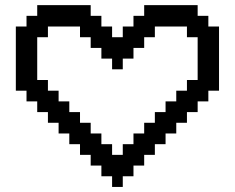

<svg xmlns="http://www.w3.org/2000/svg" viewBox="-20 -770 915 748"><path d="M375 -125H416.7V-83.3H375ZM333.3 -166.7H375V-125H333.3ZM291.7 -208.3H333.3V-166.7H291.7ZM250 -250H291.7V-208.3H250ZM208.3 -291.7H250V-250H208.3ZM166.7 -333.3H208.3V-291.7H166.7ZM125 -375H166.7V-333.3H125ZM125 -416.7H166.7V-375H125ZM125 -458.3H166.7V-416.7H125ZM83.3 -458.3H125V-416.7H83.3ZM83.3 -500H125V-458.3H83.3ZM83.3 -541.7H125V-500H83.3ZM83.3 -583.3H125V-541.7H83.3ZM41.7 -541.7H83.3V-500H41.7ZM41.7 -583.3H83.3V-541.7H41.7ZM41.7 -625H83.3V-583.3H41.7ZM83.3 -416.7H125V-375H83.3ZM41.7 -458.3H83.3V-416.7H41.7ZM41.7 -500H83.3V-458.3H41.7ZM458.3 -125H500V-83.3H458.3ZM500 -166.7H541.7V-125H500ZM541.7 -208.3H583.3V-166.7H541.7ZM583.3 -250H625V-208.3H583.3ZM625 -291.7H666.7V-250H625ZM666.7 -333.3H708.3V-291.7H666.7ZM708.3 -375H750V-333.3H708.3ZM750 -416.7H791.7V-375H750ZM791.7 -458.3H833.3V-416.7H791.7ZM750 -458.3H791.7V-416.7H750ZM708.3 -458.3H750V-416.7H708.3ZM791.7 -500H833.3V-458.3H791.7ZM791.7 -541.7H833.3V-500H791.7ZM791.7 -583.3H833.3V-541.7H791.7ZM791.7 -625H833.3V-583.3H791.7ZM791.7 -666.7H833.3V-625H791.7ZM750 -708.3H791.7V-666.7H750ZM83.3 -666.7H125V-625H83.3ZM83.3 -708.3H125V-666.7H83.3ZM41.7 -666.7H83.3V-625H41.7ZM125 -750H166.7V-708.3H125ZM166.7 -750H208.3V-708.3H166.7ZM208.3 -750H250V-708.3H208.3ZM250 -750H291.7V-708.3H250ZM291.7 -750H333.3V-708.3H291.7ZM333.3 -708.3H375V-666.7H333.3ZM375 -666.7H416.7V-625H375ZM708.3 -708.3H750V-666.7H708.3ZM458.3 -666.7H500V-625H458.3ZM500 -708.3H541.7V-666.7H500ZM541.7 -750H583.3V-708.3H541.7ZM583.3 -750H625V-708.3H583.3ZM625 -750H666.7V-708.3H625ZM666.7 -750H708.3V-708.3H666.7ZM708.3 -750H750V-708.3H708.3ZM416.7 -625H458.3V-583.3H416.7ZM416.7 -583.3H458.3V-541.7H416.7ZM416.7 -166.7H458.3V-125H416.7ZM416.7 -125H458.3V-83.3H416.7ZM375 -166.7H416.7V-125H375ZM375 -208.3H416.7V-166.7H375ZM375 -583.3H416.7V-541.7H375ZM375 -625H416.7V-583.3H375ZM333.3 -625H375V-583.3H333.3ZM333.3 -666.7H375V-625H333.3ZM291.7 -666.7H333.3V-625H291.7ZM291.7 -708.3H333.3V-666.7H291.7ZM250 -708.3H291.7V-666.7H250ZM125 -708.3H166.7V-666.7H125ZM83.3 -625H125V-583.3H83.3ZM166.7 -416.7H208.3V-375H166.7ZM208.3 -375H250V-333.3H208.3ZM166.7 -375H208.3V-333.3H166.7ZM208.3 -333.3H250V-291.7H208.3ZM250 -333.3H291.7V-291.7H250ZM250 -291.7H291.7V-250H250ZM291.7 -291.7H333.3V-250H291.7ZM333.3 -250H375V-208.3H333.3ZM291.7 -250H333.3V-208.3H291.7ZM333.3 -208.3H375V-166.7H333.3ZM458.3 -166.7H500V-125H458.3ZM458.3 -208.3H500V-166.7H458.3ZM458.3 -583.3H500V-541.7H458.3ZM458.3 -625H500V-583.3H458.3ZM500 -666.7H541.7V-625H500ZM541.7 -666.7H583.3V-625H541.7ZM541.7 -708.3H583.3V-666.7H541.7ZM583.3 -708.3H625V-666.7H583.3ZM625 -708.3H666.7V-666.7H625ZM666.7 -708.3H708.3V-666.7H666.7ZM750 -666.7H791.7V-625H750ZM750 -625H791.7V-583.3H750ZM750 -583.3H791.7V-541.7H750ZM750 -541.7H791.7V-500H750ZM750 -500H791.7V-458.3H750ZM666.7 -416.7H708.3V-375H666.7ZM708.3 -416.7H750V-375H708.3ZM666.7 -375H708.3V-333.3H666.7ZM625 -375H666.7V-333.3H625ZM625 -333.3H666.7V-291.7H625ZM583.3 -333.3H625V-291.7H583.3ZM583.3 -291.7H625V-250H583.3ZM541.7 -291.7H583.3V-250H541.7ZM541.7 -250H583.3V-208.3H541.7ZM500 -250H541.7V-208.3H500ZM500 -208.3H541.7V-166.7H500ZM708.3 -666.7H750V-625H708.3ZM500 -625H541.7V-583.3H500ZM166.7 -708.3H208.3V-666.7H166.7ZM125 -666.7H166.7V-625H125ZM208.3 -708.3H250V-666.7H208.3ZM416.7 -541.7H458.3V-500H416.7ZM416.7 -83.3H458.3V-41.7H416.7Z"/></svg>

Font: Yarndings 20
Style: Regular
Weight: 400
Designer: Sarah Cadigan-Fried
Version: Version 1.000; ttfautohint (v1.8.4.7-5d5b)